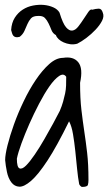

<svg xmlns="http://www.w3.org/2000/svg" viewBox="-20 -775 442 783"><path d="M302.7 -25.4Q297.9 -50.8 294.4 -86.4Q291 -122.1 287.1 -158.7Q283.2 -195.3 277.8 -227.5Q272.5 -259.8 261.7 -280.3Q211.9 -178.7 173.8 -120.6Q135.7 -62.5 106.9 -37.6Q78.1 -12.7 58.6 -13.7Q39.1 -14.6 26.4 -31.2Q13.7 -47.9 8.3 -73.7Q2.9 -99.6 1 -122.1Q1 -143.6 10.7 -182.6Q20.5 -221.7 37.1 -268.1Q53.7 -314.5 76.7 -362.3Q99.6 -410.2 126 -449.2Q152.3 -488.3 180.7 -513.7Q209 -539.1 237.3 -539.1Q279.3 -545.9 299.3 -521Q319.3 -496.1 306.6 -437.5Q306.6 -373 312 -327.1Q317.4 -281.2 323.7 -239.3Q330.1 -197.3 335.4 -151.4Q340.8 -105.5 340.8 -41Q340.8 -29.3 338.4 -21Q335.9 -12.7 314.5 -12.7Q311.5 -12.7 307.1 -17.6Q302.7 -22.5 302.7 -25.4ZM250 -461.9Q239.3 -477.5 220.7 -464.8Q202.1 -452.1 181.6 -422.9Q161.1 -393.6 139.6 -352.5Q118.2 -311.5 99.6 -269.5Q81.1 -227.5 67.4 -189.9Q53.7 -152.3 48.8 -127.9Q48.8 -92.8 59.6 -88.4Q70.3 -84 85.9 -99.6Q101.6 -115.2 121.6 -144.5Q141.6 -173.8 160.6 -207Q179.7 -240.2 196.8 -271.5Q213.9 -302.7 223.6 -322.3Q232.4 -342.8 237.3 -360.4Q242.2 -377.9 245.6 -394Q249 -410.2 249.5 -426.8Q250 -443.4 250 -461.9ZM356.4 -735.4Q370.1 -739.3 382.3 -739.7Q394.5 -740.2 399.4 -722.7Q405.3 -708 396 -689.9Q386.7 -671.9 369.6 -653.8Q352.5 -635.7 332.5 -620.6Q312.5 -605.5 294.9 -596.7Q280.3 -592.8 266.1 -594.7Q252 -596.7 239.7 -602.1Q227.5 -607.4 219.2 -615.2Q210.9 -623 208 -631.8Q195.3 -638.7 189.9 -652.3Q184.6 -666 178.2 -679.2Q171.9 -692.4 163.1 -701.7Q154.3 -710.9 135.7 -710Q115.2 -710 106.4 -700.2Q97.7 -690.4 91.8 -676.8Q85.9 -663.1 79.6 -648.9Q73.2 -634.8 60.5 -625Q50.8 -622.1 44.4 -623.5Q38.1 -625 34.7 -628.9Q31.2 -632.8 29.3 -639.2Q27.3 -645.5 25.4 -652.3Q27.3 -682.6 40.5 -703.1Q53.7 -723.6 72.8 -735.8Q91.8 -748 114.7 -752.4Q137.7 -756.8 158.7 -754.9Q179.7 -752.9 197.3 -745.1Q214.8 -737.3 222.7 -723.6Q236.3 -678.7 249.5 -663.6Q262.7 -648.4 275.4 -650.4Q288.1 -652.3 299.8 -667.5Q311.5 -682.6 321.8 -698.7Q332 -714.8 340.8 -727.1Q349.6 -739.3 356.4 -735.4Z"/></svg>

Font: Shadows Into Light
Style: Regular
Weight: 400
Designer: Kimberly Geswein
Foundry: Kimberly Geswein
Version: Version 001.000